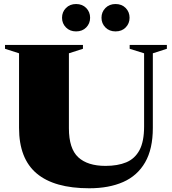

<svg xmlns="http://www.w3.org/2000/svg" viewBox="-20 -944 876 978"><path d="M714 -300V-672.5L640.5 -695.5V-715H830V-695.5L758.5 -672.5V-292.5Q758.5 -185 719.2 -117Q680 -49 607.5 -17Q535 15 434.5 15Q256.5 15 166.8 -60.5Q77 -136 77 -292.5V-672.5L5.5 -695.5V-715H402.5V-695.5L331 -672.5V-290.5Q331 -187 378.5 -143Q426 -99 517.5 -99Q579.5 -99 623.2 -117.2Q667 -135.5 690.5 -179.2Q714 -223 714 -300ZM367.5 -784Q336 -784 316 -804.2Q296 -824.5 296 -853.5Q296 -883 316 -903.2Q336 -923.5 367.5 -923.5Q399.5 -923.5 419.2 -903.2Q439 -883 439 -853.5Q439 -824.5 419.2 -804.2Q399.5 -784 367.5 -784ZM568.5 -784Q537 -784 517 -804.2Q497 -824.5 497 -853.5Q497 -883 517 -903.2Q537 -923.5 568.5 -923.5Q600.5 -923.5 620.2 -903.2Q640 -883 640 -853.5Q640 -824.5 620.2 -804.2Q600.5 -784 568.5 -784Z"/></svg>

Font: Newsreader Display ExtraBold
Style: Regular
Weight: 800
Designer: Hugues Gentile
Foundry: Production Type
Version: Version 1.001